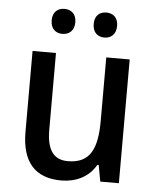

<svg xmlns="http://www.w3.org/2000/svg" viewBox="-53 -778 677 833"><g transform="rotate(5 285.5 -361.5)"><path d="M143 -679C143 -641 166 -624 194 -624C223 -624 246 -642 246 -679C246 -716 223 -733 194 -733C166 -733 143 -716 143 -679ZM326 -679C326 -642 348 -624 377 -624C405 -624 428 -642 428 -679C428 -716 405 -733 377 -733C348 -733 326 -716 326 -679ZM495 -539H393V-263C393 -141 363 -76 266 -76C203 -76 174 -118 174 -205V-539H72V-187C72 -56 130 10 245 10C307 10 364 -16 395 -71H401L414 0H495Z"/></g></svg>

Font: Noto Sans SemiCondensed Medium
Style: Regular
Weight: 500
Width: 4
Designer: Monotype Design Team
Foundry: Monotype Imaging Inc.
Version: Version 2.013